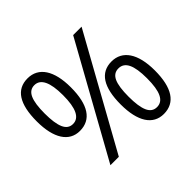

<svg xmlns="http://www.w3.org/2000/svg" viewBox="-167 -936 1158 1158"><g transform="rotate(-45 411.5 -357.0)"><path d="M341.8 -501C341.8 -643.6 289.1 -724.1 194.8 -724.1C99.6 -724.1 50.8 -648.9 50.8 -501C50.8 -356 103.5 -275.9 194.8 -275.9C291 -275.9 341.8 -352.5 341.8 -501ZM574.2 -713.9 178.2 0H250L646 -713.9ZM118.2 -501C118.2 -556.2 124 -597.7 136.2 -625C148.4 -652.3 168 -666 194.8 -666C248 -666 274.9 -610.8 274.9 -501C274.9 -390.1 248 -335 194.8 -335C168 -335 148.4 -348.6 136.2 -376.5C124 -404.3 118.2 -445.8 118.2 -501ZM772 -214.8C772 -359.4 717.3 -438 625 -438C529.8 -438 481 -362.8 481 -214.8C481 -70.3 532.7 9.8 625 9.8C721.2 9.8 772 -66.9 772 -214.8ZM547.9 -214.8C547.9 -270.5 553.7 -312 565.9 -338.9C578.1 -365.7 597.7 -378.9 625 -378.9C679.7 -378.9 705.1 -326.2 705.1 -214.8C705.1 -158.7 698.7 -116.7 685.5 -89.8C672.4 -62.5 652.3 -48.8 625 -48.8C597.7 -48.8 578.1 -62.5 565.9 -90.3C553.7 -117.7 547.9 -159.2 547.9 -214.8Z"/></g></svg>

Font: Open Sans
Style: Regular
Weight: 400
Foundry: Ascender Corporation
Version: Version 1.100;PS 001.100;hotconv 1.0.88;makeotf.lib2.5.64775